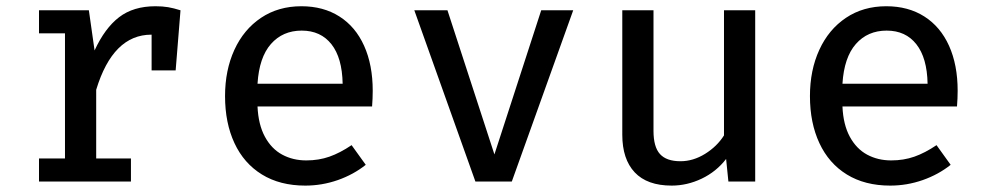

<svg xmlns="http://www.w3.org/2000/svg" viewBox="-20 -573 3117 606"><path d="M549.7 -540.5 534.4 -350.8H458.5V-463.6H457.9Q336.4 -463.6 283.6 -289.7V-72.8H393.3V0H103.1V-72.8H185.1V-467.7H103.1V-540.5H260.5L278.5 -413.8Q310.8 -484.1 355.9 -518.7Q401 -553.3 470.8 -553.3Q492.8 -553.3 510.8 -550.3Q528.7 -547.2 549.7 -540.5Z M792.8 -236.9Q795.4 -179.5 816.2 -141.3Q836.9 -103.1 870.8 -84.9Q904.6 -66.7 946.7 -66.7Q986.2 -66.7 1019.7 -78.5Q1053.3 -90.3 1089.7 -114.9L1134.4 -52.8Q1095.9 -22.1 1046.2 -4.6Q996.4 12.8 943.6 12.8Q863.6 12.8 806.7 -22.3Q749.7 -57.4 720 -121.3Q690.3 -185.1 690.3 -269.7Q690.3 -351.3 719.7 -415.6Q749.2 -480 803.8 -516.7Q858.5 -553.3 931.3 -553.3Q1000.5 -553.3 1051.3 -521Q1102.1 -488.7 1129.2 -428.5Q1156.4 -368.2 1156.4 -286.2Q1156.4 -262.6 1154.4 -236.9ZM792.8 -308.7H1061.5Q1060 -390.3 1026.2 -433.3Q992.3 -476.4 932.3 -476.4Q872.3 -476.4 835.1 -434.1Q797.9 -391.8 792.8 -308.7Z M1688.2 -540.5H1789.2L1595.4 0H1480.5L1287.7 -540.5H1392.3L1540.5 -85.6Z M2042.6 -160Q2042.6 -109.2 2063.1 -86.7Q2083.6 -64.1 2127.7 -64.1Q2167.7 -64.1 2205.4 -87.4Q2243.1 -110.8 2265.1 -145.6V-540.5H2363.6V0H2279L2271.8 -71.3Q2241 -31.3 2194.9 -9.2Q2148.7 12.8 2100 12.8Q2022.6 12.8 1983.3 -29Q1944.1 -70.8 1944.1 -147.7V-540.5H2042.6Z M2639 -236.9Q2641.5 -179.5 2662.3 -141.3Q2683.1 -103.1 2716.9 -84.9Q2750.8 -66.7 2792.8 -66.7Q2832.3 -66.7 2865.9 -78.5Q2899.5 -90.3 2935.9 -114.9L2980.5 -52.8Q2942.1 -22.1 2892.3 -4.6Q2842.6 12.8 2789.7 12.8Q2709.7 12.8 2652.8 -22.3Q2595.9 -57.4 2566.2 -121.3Q2536.4 -185.1 2536.4 -269.7Q2536.4 -351.3 2565.9 -415.6Q2595.4 -480 2650 -516.7Q2704.6 -553.3 2777.4 -553.3Q2846.7 -553.3 2897.4 -521Q2948.2 -488.7 2975.4 -428.5Q3002.6 -368.2 3002.6 -286.2Q3002.6 -262.6 3000.5 -236.9ZM2639 -308.7H2907.7Q2906.2 -390.3 2872.3 -433.3Q2838.5 -476.4 2778.5 -476.4Q2718.5 -476.4 2681.3 -434.1Q2644.1 -391.8 2639 -308.7Z"/></svg>

Font: Fira Code Fixed Retina
Style: Regular
Weight: 450
Monospace: yes
Designer: Carrois Corporate, Edenspiekermann AG, Nikita Prokopov
Foundry: Carrois Corporate, Edenspiekermann AG, Nikita Prokopov
Version: Version 5.002